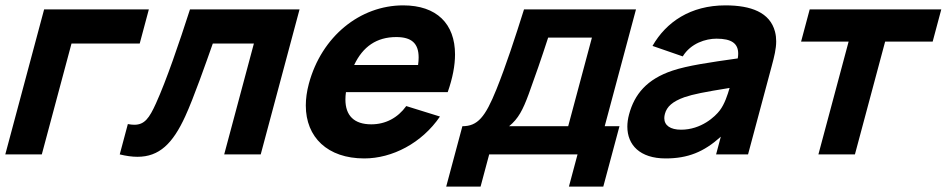

<svg xmlns="http://www.w3.org/2000/svg" viewBox="-22 -575 3526 715"><path d="M-2.3 0H133.7L244.3 -413H498.3L532.3 -540H142.3Z M423.9 0C448 5.9 469.9 8.9 489.9 8.9C571 8.9 621.4 -40.2 667.9 -142C698.9 -209 745.8 -343 770.5 -413H923.5L812.9 0H948.9L1093.5 -540H685.5C644.5 -413 597.8 -276 558.8 -190C534 -135.3 516.5 -110.4 478.2 -110.4C471 -110.4 463 -111.3 454.1 -113Z M1266.3 -232H1645.3C1663.6 -284 1672.5 -331.1 1672.5 -372.3C1672.5 -486.4 1604.3 -555 1479.4 -555C1319.4 -555 1175.6 -440 1128.1 -263C1120.5 -234.5 1116.8 -207.4 1116.8 -182.1C1116.8 -63.8 1197.8 15 1334.6 15C1438.6 15 1548.9 -42 1616.4 -141L1490.9 -180C1459.1 -136 1413.7 -112 1360.7 -112C1296.4 -112 1264.3 -144.8 1264.3 -204.5C1264.3 -213.1 1265 -222.3 1266.3 -232ZM1453.7 -437C1510.1 -437 1537 -414 1537 -361.1C1537 -352.6 1536.3 -343.2 1534.9 -333H1296.9C1329.2 -401.5 1380.7 -437 1453.7 -437Z M1639.6 120H1767.6L1799.7 0H2128.7L2096.6 120H2224.6L2284.9 -105H2229.9L2346.4 -540H1929.4C1896.3 -435 1862.4 -331 1826.6 -242C1785 -139 1756.9 -105 1699.9 -105ZM1873.9 -105C1908.4 -133 1925.2 -166 1947 -225C1969.4 -286 1995.7 -362 2019.3 -435H2182.3L2093.9 -105Z M2864.1 -457C2845.4 -529 2774.4 -555 2679.4 -555C2549.4 -555 2458.8 -493 2407.9 -404L2520.5 -365C2550.6 -414 2606.1 -431 2646.1 -431C2702.1 -431 2727 -413.4 2727 -375.2C2727 -369.8 2726.5 -363.8 2725.4 -357.5C2619.9 -342.5 2539.3 -331 2482.3 -312C2386.7 -280 2340.7 -224 2320.6 -149C2316.3 -133.2 2314.2 -117.9 2314.2 -103.3C2314.2 -35.3 2361 15 2456.6 15C2539.6 15 2599.1 -9 2662.3 -66L2644.7 0H2763.7L2852.1 -330C2861.3 -364.3 2868.5 -393.2 2868.5 -421.2C2868.5 -433.2 2867.2 -445 2864.1 -457ZM2658.6 -164C2641.4 -141 2589.3 -92 2514.3 -92C2474.5 -92 2451.8 -107.8 2451.8 -135.1C2451.8 -140 2452.6 -145.3 2454.1 -151C2461.3 -178 2482.4 -197 2526.7 -213C2560.8 -224.5 2599.8 -232 2695 -247.5C2687.5 -221.5 2676.4 -187.5 2658.6 -164Z M3025.7 0H3161.7L3274.2 -420H3451.2L3483.3 -540H2993.3L2961.2 -420H3138.2Z"/></svg>

Font: Manrope
Style: ExtraBoldItalic
Weight: 800
Italic angle: -15°
Designer: Mikhail Sharanda
Foundry: Mikhail Sharanda
Version: Version 4.502;hotconv 1.0.109;makeotfexe 2.5.65596